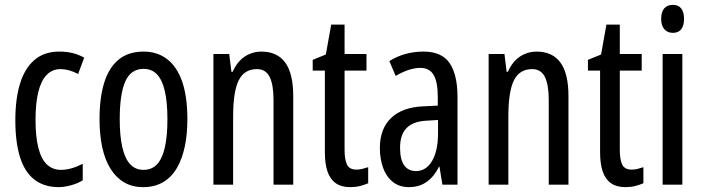

<svg xmlns="http://www.w3.org/2000/svg" viewBox="-20 -759 2889 789"><path d="M221 10Q162 10 122 -20.5Q82 -51 62.5 -112.5Q43 -174 43 -265Q43 -353 62.5 -416Q82 -479 122 -513Q162 -547 223 -547Q255 -547 280 -540.5Q305 -534 326 -522L301 -455Q282 -465 264 -470Q246 -475 229 -475Q195 -475 172 -451.5Q149 -428 137.5 -381.5Q126 -335 126 -266Q126 -198 137.5 -152Q149 -106 172.5 -83.5Q196 -61 230 -61Q252 -61 274.5 -67.5Q297 -74 320 -86V-18Q299 -5 271.5 2.5Q244 10 221 10Z M750 -269Q750 -206 739 -155Q728 -104 706 -67Q684 -30 649.5 -10Q615 10 568 10Q523 10 489.5 -10Q456 -30 433.5 -66.5Q411 -103 400 -154.5Q389 -206 389 -269Q389 -358 408.5 -420Q428 -482 468 -514.5Q508 -547 570 -547Q627 -547 667.5 -515.5Q708 -484 729 -422.5Q750 -361 750 -269ZM472 -269Q472 -201 482.5 -154.5Q493 -108 514.5 -84.5Q536 -61 570 -61Q604 -61 625.5 -84Q647 -107 657.5 -153.5Q668 -200 668 -269Q668 -338 657.5 -384Q647 -430 625.5 -453Q604 -476 570 -476Q518 -476 495 -424.5Q472 -373 472 -269Z M1054 -547Q1119 -547 1152 -502Q1185 -457 1185 -364V0H1104V-348Q1104 -411 1088 -443Q1072 -475 1036 -475Q984 -475 961 -429Q938 -383 938 -279V0H857V-537H922L931 -464H936Q948 -491 965.5 -509.5Q983 -528 1006 -537.5Q1029 -547 1054 -547Z M1445 -62Q1457 -62 1469 -65Q1481 -68 1493 -72V-6Q1477 1 1459 5.5Q1441 10 1418 10Q1383 10 1360 -6Q1337 -22 1326 -53.5Q1315 -85 1315 -133V-469H1265V-513L1319 -535L1341 -658H1396V-537H1486V-469H1396V-143Q1396 -103 1406 -82.5Q1416 -62 1445 -62Z M1720 -547Q1796 -547 1828 -499Q1860 -451 1860 -362V0H1798L1786 -74H1784Q1770 -46 1752 -27.5Q1734 -9 1711.5 0.5Q1689 10 1661 10Q1620 10 1593 -12.5Q1566 -35 1553.5 -71.5Q1541 -108 1541 -150Q1541 -230 1587 -274Q1633 -318 1718 -322L1779 -325V-360Q1779 -422 1762 -451Q1745 -480 1707 -480Q1685 -480 1660 -472Q1635 -464 1606 -447L1580 -508Q1612 -528 1647 -537.5Q1682 -547 1720 -547ZM1732 -263Q1677 -260 1650.5 -232.5Q1624 -205 1624 -152Q1624 -103 1641 -79.5Q1658 -56 1689 -56Q1731 -56 1755.5 -97.5Q1780 -139 1780 -212V-266Z M2185 -547Q2250 -547 2283 -502Q2316 -457 2316 -364V0H2235V-348Q2235 -411 2219 -443Q2203 -475 2167 -475Q2115 -475 2092 -429Q2069 -383 2069 -279V0H1988V-537H2053L2062 -464H2067Q2079 -491 2096.5 -509.5Q2114 -528 2137 -537.5Q2160 -547 2185 -547Z M2576 -62Q2588 -62 2600 -65Q2612 -68 2624 -72V-6Q2608 1 2590 5.5Q2572 10 2549 10Q2514 10 2491 -6Q2468 -22 2457 -53.5Q2446 -85 2446 -133V-469H2396V-513L2450 -535L2472 -658H2527V-537H2617V-469H2527V-143Q2527 -103 2537 -82.5Q2547 -62 2576 -62Z M2784 -537V0H2703V-537ZM2745 -739Q2768 -739 2779.5 -724Q2791 -709 2791 -681Q2791 -654 2779.5 -639Q2768 -624 2745 -624Q2723 -624 2710 -639Q2697 -654 2697 -681Q2697 -710 2709.5 -724.5Q2722 -739 2745 -739Z"/></svg>

Font: Noto Sans ExtraCondensed
Style: Regular
Weight: 400
Width: 2
Designer: Monotype Design Team
Foundry: Monotype Imaging Inc.
Version: Version 2.013